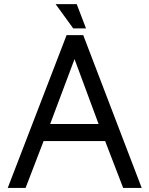

<svg xmlns="http://www.w3.org/2000/svg" viewBox="-20 -926 736 946"><path d="M18.1 0 308.1 -752.9H390.1L678.2 0H586.9L498 -231H194.8L106 0ZM227.1 -314.9H465.8L347.2 -634.8ZM253.9 -905.8H357.9L403.8 -786.1H340.8Z"/></svg>

Font: Standard
Style: Regular
Weight: 400
Designer: Bryce Wilner
Version: Version 2.000;PS 2.0;hotconv 16.6.51;makeotf.lib2.5.65220 DE